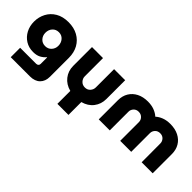

<svg xmlns="http://www.w3.org/2000/svg" viewBox="37 -1228 2133 2133"><g transform="rotate(45 1103.0 -162.0)"><path d="M129 203V55H380Q397 55 407 45.5Q417 36 417 21V-81H413Q388 -51 352.5 -32Q317 -13 263 -13Q195 -13 143 -45.5Q91 -78 61.5 -134Q32 -190 32 -260Q32 -332 64 -393Q96 -454 158 -490.5Q220 -527 309 -527Q394 -527 457.5 -492Q521 -457 556 -394.5Q591 -332 591 -248V48Q591 120 549 161.5Q507 203 431 203ZM312 -154Q357 -154 385.5 -185Q414 -216 414 -260Q414 -307 385.5 -339.5Q357 -372 312 -372Q266 -372 237.5 -340.5Q209 -309 209 -262Q209 -217 237.5 -185.5Q266 -154 312 -154Z M862 203V0Q781 -21 734.5 -80.5Q688 -140 688 -219V-515H861V-228Q861 -194 885.5 -167.5Q910 -141 949 -141Q988 -141 1011.5 -167.5Q1035 -194 1035 -228V-515H1209V-219Q1209 -140 1163.5 -80.5Q1118 -21 1036 1V203Z M1309 0V-302Q1309 -369 1339.5 -419.5Q1370 -470 1425 -498.5Q1480 -527 1556 -527Q1613 -527 1657.5 -510Q1702 -493 1731 -466H1733Q1762 -493 1806 -510Q1850 -527 1908 -527Q1984 -527 2040 -498.5Q2096 -470 2126 -419.5Q2156 -369 2156 -302V0H1983L1982 -294Q1982 -326 1960 -350Q1938 -374 1901 -374Q1864 -374 1841.5 -350Q1819 -326 1819 -294V0H1646V-294Q1646 -326 1623 -350Q1600 -374 1563 -374Q1527 -374 1504.5 -350Q1482 -326 1482 -294V0Z"/></g></svg>

Font: MuseoModerno ExtraBold
Style: Regular
Weight: 800
Designer: Pablo Cosgaya, Héctor Gatti, Marcela Romero, and the Authors of The MuseoModerno Project.
Foundry: Omnibus-Type Team
Version: Version 1.001